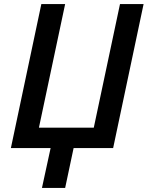

<svg xmlns="http://www.w3.org/2000/svg" viewBox="-20 -734 732 952"><path d="M188 198 231 0H34L185 -714H303L173 -101H445L575 -714H692L541 0H345L303 198Z"/></svg>

Font: Noto Sans UI Medium
Style: Italic
Weight: 500
Italic angle: -12°
Designer: Monotype Design Team
Foundry: Monotype Imaging Inc.
Version: Version 1.901